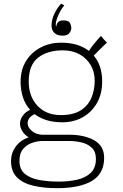

<svg xmlns="http://www.w3.org/2000/svg" viewBox="-20 -756 656 1026"><path d="M313.5 -102.5Q265 -102.5 228.2 -114.2Q191.5 -126 165 -146Q145 -136.5 136.2 -123.8Q127.5 -111 127.5 -98Q127.5 -76.5 148.5 -57.5Q169.5 -38.5 203 -36Q207.5 -36 212 -36H351Q430.5 -36 483.5 -6.2Q536.5 23.5 536.5 87.5Q536.5 172 471.2 210.8Q406 249.5 285.5 249.5Q214 249.5 158.2 236.5Q102.5 223.5 70.8 191.8Q39 160 39 104Q39 62 63.5 28Q88 -6 133 -22.5Q110.5 -36 98.8 -55.8Q87 -75.5 87 -95Q87 -117.5 101.8 -138Q116.5 -158.5 141 -169Q114 -199 102 -238Q90 -277 90 -317.5Q90 -383 119.2 -430Q148.5 -477 197.8 -502.5Q247 -528 306 -528Q398 -528 455 -484Q470 -507 488 -528.5Q506 -550 519.5 -564Q523.5 -558.5 535.2 -545.2Q547 -532 551.5 -528.5Q544 -522 521.8 -500Q499.5 -478 481 -459Q526 -406 526 -321.5Q526 -253.5 497.5 -204.5Q469 -155.5 421 -129Q373 -102.5 313.5 -102.5ZM305.5 -141Q371 -141 410.5 -165.8Q450 -190.5 468 -232.5Q486 -274.5 486 -325Q486 -371 465 -407.5Q444 -444 405.8 -465.5Q367.5 -487 315.5 -487Q234 -487 183.8 -448Q133.5 -409 133.5 -320Q133.5 -240.5 180.2 -190.8Q227 -141 305.5 -141ZM294.5 214.5Q347 214.5 392.2 204.2Q437.5 194 465 167.5Q492.5 141 492.5 93.5Q492.5 53.5 469.8 32.8Q447 12 414.5 4.8Q382 -2.5 353 -2.5H205Q181.5 -2.5 153 6.8Q124.5 16 104.2 39.2Q84 62.5 84 104Q84 150 114 174Q144 198 192 206.2Q240 214.5 294.5 214.5ZM307 -736.5Q312.5 -733 323.5 -727Q313.5 -716 303 -697.5Q292.5 -679 285.2 -659.2Q278 -639.5 278 -624.5Q278 -617 280.5 -613.5Q281.5 -625.5 289.2 -636.2Q297 -647 320 -647Q347 -647 354 -633.2Q361 -619.5 361 -606.5Q361 -593.5 351 -579.5Q341 -565.5 314.5 -565.5Q285.5 -565.5 270.5 -580.2Q255.5 -595 255.5 -619.5Q255.5 -651 270.8 -683Q286 -715 307 -736.5Z"/></svg>

Font: Grandstander Thin
Style: Regular
Weight: 100
Designer: Tyler Finck
Foundry: Etcetera Type Co
Version: Version 1.200; ttfautohint (v1.8.3)